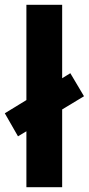

<svg xmlns="http://www.w3.org/2000/svg" viewBox="-32 -780 370 800"><path d="M78 0V-233L43 -212L-12 -308L78 -363V-760H227V-454L261 -475L318 -379L227 -324V0Z"/></svg>

Font: Noto Sans Bassa Vah
Style: Regular
Weight: 400
Designer: Monotype Design Team
Foundry: Monotype Imaging Inc.
Version: Version 2.002